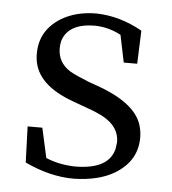

<svg xmlns="http://www.w3.org/2000/svg" viewBox="-44 -557 546 611"><g transform="rotate(5 229.0 -251.0)"><path d="M271 -284 232 -298C207 -308 187 -317 173 -325C146 -342 133 -366 133 -396C133 -404 134 -412 136 -420C148 -458 183 -477 240 -477C269 -476 296 -469 322 -455L340 -368H383L387 -474C339 -501 290 -515 240 -516C196 -516 158 -506 127 -487C84 -460 62 -422 62 -373C62 -367 62 -361 63 -354C70 -300 112 -259 190 -231L239 -213C260 -206 277 -198 290 -191C324 -172 341 -146 341 -114C340 -107 339 -99 338 -92C327 -47 285 -25 213 -25C180 -26 149 -32 121 -44L100 -139H53L57 -24C110 1 162 14 213 14C265 13 309 3 344 -18C390 -46 413 -85 413 -134C413 -145 412 -156 409 -167C398 -215 352 -254 271 -284Z"/></g></svg>

Font: Noto Serif Tangut
Style: Regular
Weight: 400
Designer: YANG Xicheng
Foundry: Liu Zhao Studio
Version: Version 2.169